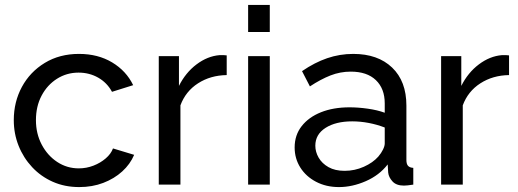

<svg xmlns="http://www.w3.org/2000/svg" viewBox="-20 -750 2104 780"><path d="M302 10Q243 10 194.5 -11.5Q146 -33 110.5 -71Q75 -109 55.5 -158Q36 -207 36 -262Q36 -336 69 -397Q102 -458 162 -494.5Q222 -531 301 -531Q378 -531 435.5 -496.5Q493 -462 521 -404L435 -377Q415 -414 379 -434.5Q343 -455 299 -455Q251 -455 211.5 -430Q172 -405 149 -361.5Q126 -318 126 -262Q126 -207 149.5 -162.5Q173 -118 212.5 -92Q252 -66 300 -66Q331 -66 359.5 -77Q388 -88 409.5 -106.5Q431 -125 439 -147L525 -121Q509 -83 476.5 -53.5Q444 -24 399.5 -7Q355 10 302 10Z M901 -445Q835 -444 784.5 -411.5Q734 -379 713 -322V0H625V-522H707V-401Q734 -455 778.5 -488.5Q823 -522 872 -526Q882 -526 889 -526Q896 -526 901 -525Z M988 0V-522H1076V0ZM988 -620V-730H1076V-620Z M1177 -151Q1177 -201 1205.5 -237.5Q1234 -274 1284 -294Q1334 -314 1400 -314Q1435 -314 1474 -308.5Q1513 -303 1543 -292V-330Q1543 -390 1507 -424.5Q1471 -459 1405 -459Q1362 -459 1322.5 -443.5Q1283 -428 1239 -399L1207 -461Q1258 -496 1309 -513.5Q1360 -531 1415 -531Q1515 -531 1573 -475.5Q1631 -420 1631 -321V-100Q1631 -84 1637.5 -76.5Q1644 -69 1659 -68V0Q1646 2 1636.5 3Q1627 4 1621 4Q1590 4 1574.5 -13Q1559 -30 1557 -49L1555 -82Q1521 -38 1466 -14Q1411 10 1357 10Q1305 10 1264 -11.5Q1223 -33 1200 -69.5Q1177 -106 1177 -151ZM1517 -114Q1529 -128 1536 -142.5Q1543 -157 1543 -167V-232Q1512 -244 1478 -250.5Q1444 -257 1411 -257Q1344 -257 1302.5 -230.5Q1261 -204 1261 -158Q1261 -133 1274.5 -109.5Q1288 -86 1314.5 -71Q1341 -56 1380 -56Q1421 -56 1458 -72.5Q1495 -89 1517 -114Z M2048 -445Q1982 -444 1931.5 -411.5Q1881 -379 1860 -322V0H1772V-522H1854V-401Q1881 -455 1925.5 -488.5Q1970 -522 2019 -526Q2029 -526 2036 -526Q2043 -526 2048 -525Z"/></svg>

Font: Raleway Thin Medium
Style: Regular
Weight: 500
Version: Version 4.026